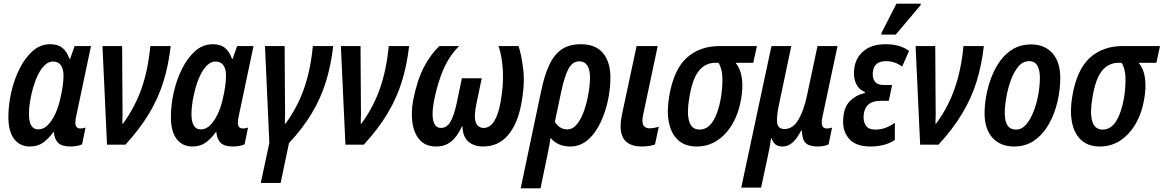

<svg xmlns="http://www.w3.org/2000/svg" viewBox="-20 -795 6394 1055"><path d="M145 10Q89 10 57.5 -31.5Q26 -73 26 -151Q26 -219 42 -289Q58 -359 88 -418.5Q118 -478 160 -515Q202 -552 256 -552Q299 -552 323.5 -531.5Q348 -511 362 -471H365L390 -542H480L399 -158Q394 -136 394 -122Q394 -89 421 -89Q435 -89 450 -94L431 -2Q419 4 401 7Q383 10 369 10Q319 10 299 -10.5Q279 -31 276 -69H273Q247 -33 217 -11.5Q187 10 145 10ZM190 -84Q220 -84 243.5 -108.5Q267 -133 284 -170Q301 -207 310 -247Q320 -288 324.5 -321Q329 -354 329 -380Q329 -416 314.5 -436.5Q300 -457 271 -457Q247 -457 226 -437Q205 -417 189 -384.5Q173 -352 162 -313.5Q151 -275 145 -237Q139 -199 139 -169Q139 -84 190 -84Z M568 0 543 -542H651L653 -227Q654 -198 653.5 -168Q653 -138 652 -116H656Q722 -206 758 -309.5Q794 -413 806 -542H918Q906 -437 878 -346.5Q850 -256 799 -171Q748 -86 669 0Z M1038 10Q982 10 950.5 -31.5Q919 -73 919 -151Q919 -219 935 -289Q951 -359 981 -418.5Q1011 -478 1053 -515Q1095 -552 1149 -552Q1192 -552 1216.5 -531.5Q1241 -511 1255 -471H1258L1283 -542H1373L1292 -158Q1287 -136 1287 -122Q1287 -89 1314 -89Q1328 -89 1343 -94L1324 -2Q1312 4 1294 7Q1276 10 1262 10Q1212 10 1192 -10.5Q1172 -31 1169 -69H1166Q1140 -33 1110 -11.5Q1080 10 1038 10ZM1083 -84Q1113 -84 1136.5 -108.5Q1160 -133 1177 -170Q1194 -207 1203 -247Q1213 -288 1217.5 -321Q1222 -354 1222 -380Q1222 -416 1207.5 -436.5Q1193 -457 1164 -457Q1140 -457 1119 -437Q1098 -417 1082 -384.5Q1066 -352 1055 -313.5Q1044 -275 1038 -237Q1032 -199 1032 -169Q1032 -84 1083 -84Z M1413 210 1460 -10 1436 -542H1544L1546 -227Q1547 -198 1546.5 -168Q1546 -138 1545 -116H1549Q1615 -206 1651 -309.5Q1687 -413 1699 -542H1811Q1799 -437 1771 -346.5Q1743 -256 1693.5 -173Q1644 -90 1568 -9L1522 210Z M1878 0 1853 -542H1961L1963 -227Q1964 -198 1963.5 -168Q1963 -138 1962 -116H1966Q2032 -206 2068 -309.5Q2104 -413 2116 -542H2228Q2216 -437 2188 -346.5Q2160 -256 2109 -171Q2058 -86 1979 0Z M2378 10Q2319 10 2287 -25.5Q2255 -61 2246.5 -119Q2238 -177 2250 -243Q2272 -355 2309 -425.5Q2346 -496 2394 -542H2503Q2451 -491 2418 -417Q2385 -343 2364 -238Q2357 -199 2357 -166Q2357 -133 2368 -112.5Q2379 -92 2403 -92Q2435 -92 2454.5 -125Q2474 -158 2489 -226L2518 -365H2627L2598 -226Q2583 -155 2594 -124Q2605 -93 2637 -92Q2672 -92 2695 -128.5Q2718 -165 2730 -231Q2748 -328 2743 -409.5Q2738 -491 2719 -542H2829Q2845 -497 2855 -414.5Q2865 -332 2844 -222Q2824 -115 2771.5 -52.5Q2719 10 2634 10Q2585 10 2554 -16.5Q2523 -43 2521 -100H2518Q2492 -43 2458 -16.5Q2424 10 2378 10Z M2954 -297Q2971 -379 2997 -436Q3023 -493 3064.5 -522.5Q3106 -552 3172 -552Q3253 -552 3293.5 -503Q3334 -454 3334 -370Q3334 -322 3325.5 -270Q3317 -218 3299 -168Q3281 -118 3255 -78Q3229 -38 3194 -14Q3159 10 3115 10Q3077 10 3049.5 -3Q3022 -16 3005 -38Q3002 -14 2997 11Q2992 36 2987 62L2950 240H2841ZM3098 -84Q3123 -84 3142.5 -104Q3162 -124 3177 -156.5Q3192 -189 3202 -227.5Q3212 -266 3217 -303.5Q3222 -341 3222 -369Q3222 -412 3207 -435Q3192 -458 3163 -458Q3126 -458 3104 -417.5Q3082 -377 3062 -283L3029 -126Q3039 -108 3056.5 -96Q3074 -84 3098 -84Z M3506 10Q3390 9 3390 -101Q3390 -127 3397 -163L3478 -542H3594L3515 -169Q3510 -147 3510 -133Q3510 -90 3550 -90Q3573 -90 3600 -99L3579 -1Q3547 10 3506 10Z M3808 10Q3745 10 3706.5 -25Q3668 -60 3655.5 -122Q3643 -184 3657 -266Q3682 -413 3753.5 -477.5Q3825 -542 3935 -542H4139L4119 -450H4022Q4051 -413 4057 -361.5Q4063 -310 4052 -250Q4040 -176 4006.5 -117Q3973 -58 3922.5 -24Q3872 10 3808 10ZM3824 -83Q3869 -83 3898 -129.5Q3927 -176 3941 -256Q3950 -311 3949.5 -363.5Q3949 -416 3928 -450H3912Q3855 -450 3819.5 -405Q3784 -360 3768 -260Q3753 -176 3766.5 -129.5Q3780 -83 3824 -83Z M4053 236 4219 -542H4328L4259 -214Q4246 -153 4250.5 -119.5Q4255 -86 4291 -86Q4336 -86 4366 -135.5Q4396 -185 4414 -269L4472 -542H4582L4499 -152Q4485 -89 4523 -89Q4538 -89 4552 -94L4533 -2Q4526 3 4507 6.5Q4488 10 4475 10Q4428 10 4408 -8Q4388 -26 4386 -77H4382Q4359 -33 4334.5 -11.5Q4310 10 4280 10Q4255 10 4241 -1.5Q4227 -13 4220 -35H4217Q4214 -13 4208.5 16Q4203 45 4197 73L4162 236Z M4762 10Q4680 10 4643 -35.5Q4606 -81 4614 -151Q4619 -209 4651.5 -241Q4684 -273 4732 -284L4733 -289Q4699 -303 4684 -335Q4669 -367 4673 -411Q4679 -475 4724 -513.5Q4769 -552 4846 -552Q4884 -552 4916 -543.5Q4948 -535 4975 -515L4937 -429Q4897 -459 4849 -459Q4781 -459 4776 -397Q4773 -368 4786.5 -348Q4800 -328 4835 -328H4882L4864 -241H4819Q4734 -241 4726 -165Q4722 -128 4737.5 -105.5Q4753 -83 4788 -83Q4819 -83 4844 -92Q4869 -101 4897 -120V-26Q4869 -7 4834.5 1.5Q4800 10 4762 10ZM4822 -605 4825 -617 4906 -775H5040L5038 -766L4902 -605Z M5036 0 5011 -542H5119L5121 -227Q5122 -198 5121.5 -168Q5121 -138 5120 -116H5124Q5190 -206 5226 -309.5Q5262 -413 5274 -542H5386Q5374 -437 5346 -346.5Q5318 -256 5267 -171Q5216 -86 5137 0Z M5552 10Q5477 10 5433.5 -38Q5390 -86 5390 -173Q5390 -218 5399.5 -270Q5409 -322 5428 -371.5Q5447 -421 5477 -462Q5507 -503 5549 -527Q5591 -551 5646 -551Q5720 -551 5763 -502.5Q5806 -454 5806 -367Q5806 -304 5791 -238Q5776 -172 5745 -116Q5714 -60 5666 -25Q5618 10 5552 10ZM5563 -83Q5594 -83 5618 -110.5Q5642 -138 5659 -181.5Q5676 -225 5685 -274.5Q5694 -324 5694 -369Q5694 -409 5680 -434Q5666 -459 5634 -459Q5601 -459 5576 -429.5Q5551 -400 5534.5 -354.5Q5518 -309 5509.5 -260Q5501 -211 5501 -172Q5501 -83 5563 -83Z M6023 10Q5960 10 5921.5 -25Q5883 -60 5870.5 -122Q5858 -184 5872 -266Q5897 -413 5968.5 -477.5Q6040 -542 6150 -542H6354L6334 -450H6237Q6266 -413 6272 -361.5Q6278 -310 6267 -250Q6255 -176 6221.5 -117Q6188 -58 6137.5 -24Q6087 10 6023 10ZM6039 -83Q6084 -83 6113 -129.5Q6142 -176 6156 -256Q6165 -311 6164.5 -363.5Q6164 -416 6143 -450H6127Q6070 -450 6034.5 -405Q5999 -360 5983 -260Q5968 -176 5981.5 -129.5Q5995 -83 6039 -83Z"/></svg>

Font: Noto Sans Condensed SemiBold
Style: Italic
Weight: 600
Width: 3
Italic angle: -12°
Designer: Monotype Design Team
Foundry: Monotype Imaging Inc.
Version: Version 2.013; ttfautohint (v1.8.4.7-5d5b)